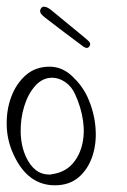

<svg xmlns="http://www.w3.org/2000/svg" viewBox="-25 -558 378 573"><path d="M138.8 -5Q57.8 -5 15.8 -96Q-3.9 -138 -5 -184Q-6.1 -230 8.8 -269.5Q23.7 -309 52.4 -334Q81.1 -359 123.1 -359Q160.1 -359 190.1 -331Q220 -303 235.9 -269Q256.3 -224 260 -177.5Q263.8 -131 250.8 -92Q237.8 -53 209.8 -29Q181.8 -5 138.8 -5ZM122.5 -37Q128.5 -37 129.2 -38Q166.1 -43 188.3 -66Q210.5 -89 219.5 -123.5Q228.5 -158 222.8 -198Q217 -238 199 -277Q188.7 -300 169.7 -313Q150.7 -326 130.7 -326Q101.7 -326 80.3 -302Q58.8 -278 47.4 -241Q35.9 -204 36.7 -163.5Q37.6 -123 52 -91Q76.5 -37 122.5 -37ZM233.8 -415Q230.8 -415 225.1 -418Q187.6 -446 153.1 -472Q118.6 -498 107.6 -507Q96.5 -516 95.1 -522Q93.9 -527 96.8 -532Q99.6 -537 104.4 -538H106.4Q111.4 -538 117.1 -535Q122.8 -532 127.7 -528Q143.7 -515 166 -496.5Q188.2 -478 208.6 -461.5Q228.9 -445 237.7 -437Q242.6 -433 243.8 -428Q244.7 -424 241.8 -419.5Q238.8 -415 233.8 -415Z"/></svg>

Font: Oooh Baby
Style: Normal
Weight: 400
Designer: Robert E. Leuschke
Foundry: Robert E. Leuschke
Version: Version 1.011; ttfautohint (v1.8.3)